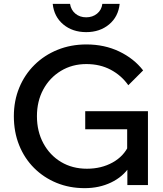

<svg xmlns="http://www.w3.org/2000/svg" viewBox="-20 -962 846 998"><path d="M749 0H642V-101L654 -96Q619 -43 557.5 -13.5Q496 16 420 16Q341 16 274 -11.5Q207 -39 157 -89Q107 -139 79.5 -207.5Q52 -276 52 -358Q52 -438 80 -506Q108 -574 159 -624.5Q210 -675 279 -703Q348 -731 429 -731Q523 -731 599.5 -694.5Q676 -658 724 -596L647 -519Q611 -570 555.5 -599.5Q500 -629 429 -629Q355 -629 296.5 -593.5Q238 -558 205 -497Q172 -436 172 -358Q172 -279 205.5 -217Q239 -155 297.5 -120Q356 -85 432 -85Q507 -85 565.5 -117.5Q624 -150 650 -208L641 -169V-290H423V-384H749ZM428 -795Q357 -795 309 -835Q261 -875 254 -942H344Q349 -910 372 -891Q395 -872 428 -872Q461 -872 484.5 -891Q508 -910 512 -942H602Q595 -875 547 -835Q499 -795 428 -795Z"/></svg>

Font: Wix Madefor Display SemiBold
Style: Regular
Weight: 600
Designer: Dalton Maag Ltd
Foundry: Dalton Maag Ltd
Version: Version 3.100